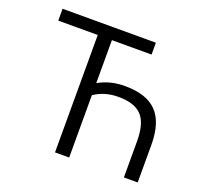

<svg xmlns="http://www.w3.org/2000/svg" viewBox="-126 -875 1076 1019"><g transform="rotate(20 412.5 -365.0)"><path d="M363 -352V0H283V-663H60V-730H587V-663H363V-420Q428 -458 513 -458Q634 -458 692 -398.5Q750 -339 750 -212V0H672V-205Q672 -305 631.5 -348.5Q591 -392 500 -392Q421 -392 363 -352Z"/></g></svg>

Font: M PLUS 1p
Style: Regular
Weight: 400
Version: Version 1.062